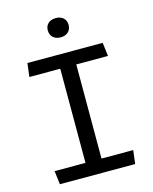

<svg xmlns="http://www.w3.org/2000/svg" viewBox="-136 -1029 891 1117"><g transform="rotate(-15 310.0 -470.0)"><path d="M83 0H536.5L546.5 -81.5H355.5V-648.5H546.5L536.5 -730H83L73 -648.5H259V-81.5H73ZM309.5 -824C346.5 -824 372 -846 372 -882.5C372 -918.5 346.5 -940 309.5 -940C272.5 -940 246.5 -918.5 246.5 -882.5C246.5 -846 272.5 -824 309.5 -824Z"/></g></svg>

Font: Monaspace Argon
Style: Regular
Weight: 400
Designer: Riley Cran & the Lettermatic Team
Foundry: Lettermatic
Version: Version 1.200 (Monaspace Argon)